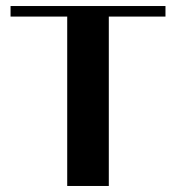

<svg xmlns="http://www.w3.org/2000/svg" viewBox="-20 -618 584 637"><path d="M15 -598H529V-563H341V-1H203V-563H15Z"/></svg>

Font: Gamine
Style: Bold
Weight: 700
Designer: Tapiwanashe Sebastian Garikayi
Version: Version 1.000